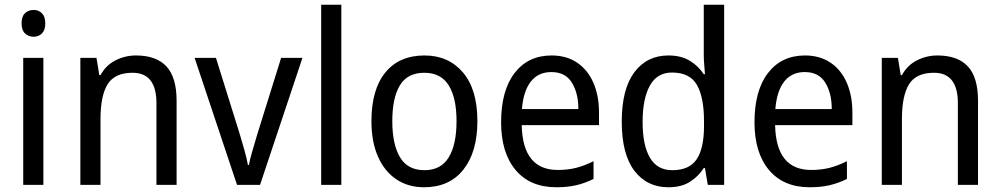

<svg xmlns="http://www.w3.org/2000/svg" viewBox="-20 -831 4221 810"><path d="M122 -789Q143 -789 157 -775Q171 -761 171 -732Q171 -704 157 -690Q143 -676 122 -676Q100 -676 85.5 -690Q71 -704 71 -732Q71 -761 85 -775Q99 -789 122 -789ZM163 -587V-51H78V-587Z M554 -597Q639 -597 682 -551Q725 -505 725 -406V-51H640V-396Q640 -524 539 -524Q464 -524 434 -475.5Q404 -427 404 -329V-51H319V-587H387L399 -514H404Q427 -556 467.5 -576.5Q508 -597 554 -597Z M980 -51 801 -587H891L990 -270Q1000 -238 1010.5 -200Q1021 -162 1026 -135H1030Q1034 -157 1044.5 -193.5Q1055 -230 1065 -263L1166 -587H1256L1077 -51Z M1420 -51H1335V-811H1420Z M1994 -320Q1994 -190 1935 -115.5Q1876 -41 1769 -41Q1702 -41 1652 -74.5Q1602 -108 1574.5 -170.5Q1547 -233 1547 -320Q1547 -453 1605.5 -525Q1664 -597 1771 -597Q1872 -597 1933 -525.5Q1994 -454 1994 -320ZM1635 -320Q1635 -222 1667.5 -167.5Q1700 -113 1771 -113Q1840 -113 1873 -167Q1906 -221 1906 -320Q1906 -418 1873 -471Q1840 -524 1770 -524Q1699 -524 1667 -471Q1635 -418 1635 -320Z M2307 -597Q2370 -597 2415 -566.5Q2460 -536 2483.5 -481.5Q2507 -427 2507 -357V-303H2181Q2185 -114 2333 -114Q2376 -114 2411 -123Q2446 -132 2484 -151V-76Q2447 -58 2410.5 -49.5Q2374 -41 2327 -41Q2216 -41 2155 -114Q2094 -187 2094 -315Q2094 -449 2151 -523Q2208 -597 2307 -597ZM2306 -527Q2251 -527 2219.5 -487Q2188 -447 2182 -371H2420Q2420 -438 2392.5 -482.5Q2365 -527 2306 -527Z M2800 -41Q2709 -41 2656 -111Q2603 -181 2603 -318Q2603 -455 2656 -526Q2709 -597 2800 -597Q2853 -597 2889.5 -575Q2926 -553 2949 -518H2954Q2953 -535 2951 -557.5Q2949 -580 2949 -596V-811H3035V-51H2966L2954 -122H2949Q2926 -86 2890 -63.5Q2854 -41 2800 -41ZM2816 -113Q2888 -113 2919 -159Q2950 -205 2950 -299V-320Q2950 -421 2920 -473Q2890 -525 2815 -525Q2752 -525 2721.5 -469.5Q2691 -414 2691 -317Q2691 -218 2722 -165.5Q2753 -113 2816 -113Z M3376 -597Q3439 -597 3484 -566.5Q3529 -536 3552.5 -481.5Q3576 -427 3576 -357V-303H3250Q3254 -114 3402 -114Q3445 -114 3480 -123Q3515 -132 3553 -151V-76Q3516 -58 3479.5 -49.5Q3443 -41 3396 -41Q3285 -41 3224 -114Q3163 -187 3163 -315Q3163 -449 3220 -523Q3277 -597 3376 -597ZM3375 -527Q3320 -527 3288.5 -487Q3257 -447 3251 -371H3489Q3489 -438 3461.5 -482.5Q3434 -527 3375 -527Z M3935 -597Q4020 -597 4063 -551Q4106 -505 4106 -406V-51H4021V-396Q4021 -524 3920 -524Q3845 -524 3815 -475.5Q3785 -427 3785 -329V-51H3700V-587H3768L3780 -514H3785Q3808 -556 3848.5 -576.5Q3889 -597 3935 -597Z"/></svg>

Font: Noto Sans Tamil UI SemiCondensed
Style: Regular
Weight: 400
Width: 4
Designer: Jelle Bosma - Monotype Design Team
Foundry: Monotype Imaging Inc.
Version: Version 2.004; ttfautohint (v1.8.4.7-5d5b)